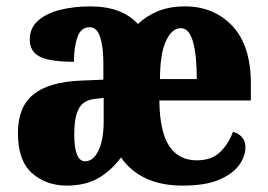

<svg xmlns="http://www.w3.org/2000/svg" viewBox="-20 -570 836 600"><path d="M189 10Q124 10 80 -29Q36 -68 36 -154Q36 -236 84.5 -275Q133 -314 231 -318L303 -321V-374Q303 -423 293 -454Q283 -485 260 -485Q233 -485 222 -454Q211 -423 211 -377Q136 -377 104.5 -393Q73 -409 73 -446Q73 -483 99.5 -506Q126 -529 169 -539.5Q212 -550 262 -550Q361 -550 411 -495Q437 -520 473.5 -535Q510 -550 558 -550Q649 -550 706.5 -488.5Q764 -427 764 -308V-256H478Q479 -159 508.5 -114Q538 -69 595 -69Q641 -69 667.5 -94.5Q694 -120 708 -158Q725 -154 736 -141.5Q747 -129 747 -111Q747 -82 727.5 -54.5Q708 -27 665 -8.5Q622 10 551 10Q484 10 436 -12.5Q388 -35 358 -78Q328 -37 287.5 -13.5Q247 10 189 10ZM595 -323Q595 -398 583 -440Q571 -482 545 -482Q517 -482 498.5 -441.5Q480 -401 480 -323ZM246 -66Q272 -66 288 -100Q304 -134 304 -191V-264L277 -261Q240 -257 226 -230Q212 -203 212 -151Q212 -66 246 -66Z"/></svg>

Font: Noto Serif Tamil Condensed Black
Style: Italic
Weight: 900
Width: 3
Italic angle: -12°
Designer: Indian Type Foundry, Tom Grace, and the Monotype Design Team
Foundry: Monotype Imaging Inc.
Version: Version 2.003; ttfautohint (v1.8.4.7-5d5b)